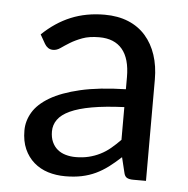

<svg xmlns="http://www.w3.org/2000/svg" viewBox="-42 -528 563 576"><g transform="rotate(5 239.5 -239.5)"><path d="M379.4 0Q366.7 0 359.9 -3.9Q353 -7.8 350.6 -20L339.8 -64.5Q321.3 -47.4 303.5 -33.9Q285.6 -20.5 266.1 -11.2Q246.6 -2 224.1 2.7Q201.7 7.3 174.8 7.3Q147 7.3 122.8 -0.2Q98.6 -7.8 80.3 -23.7Q62 -39.6 51.5 -63.2Q41 -86.9 41 -119.1Q41 -147.5 56.4 -173.6Q71.8 -199.7 106.4 -220.2Q141.1 -240.7 196.8 -253.7Q252.4 -266.6 333.5 -268.6V-305.2Q333.5 -360.8 309.8 -388.9Q286.1 -417 240.7 -417Q210.4 -417 189.7 -409.2Q168.9 -401.4 153.8 -392.1Q138.7 -382.8 127.7 -375Q116.7 -367.2 105.5 -367.2Q96.7 -367.2 90.3 -371.6Q84 -376 80.1 -382.8L64.5 -410.2Q104 -448.2 149.7 -467Q195.3 -485.8 251 -485.8Q291 -485.8 322.3 -472.9Q353.5 -460 374.5 -436Q395.5 -412.1 406.5 -378.9Q417.5 -345.7 417.5 -305.2V0ZM200.7 -52.7Q222.2 -52.7 240.2 -57.1Q258.3 -61.5 274.4 -69.6Q290.5 -77.6 304.9 -89.6Q319.3 -101.6 333.5 -116.2V-214.8Q276.4 -212.4 236.3 -205.3Q196.3 -198.2 171.1 -186.5Q146 -174.8 134.8 -158.9Q123.5 -143.1 123.5 -123.5Q123.5 -105 129.6 -91.6Q135.7 -78.1 146 -69.6Q156.2 -61 170.4 -56.9Q184.6 -52.7 200.7 -52.7Z"/></g></svg>

Font: Carlito
Style: Regular
Weight: 400
Designer: Lukasz Dziedzic
Foundry: tyPoland Lukasz Dziedzic
Version: Version 1.104